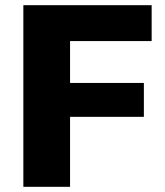

<svg xmlns="http://www.w3.org/2000/svg" viewBox="-20 -720 635 740"><path d="M70 0V-700H564.5V-561.7H250V-400.3H534.5V-269.7H250V0Z"/></svg>

Font: Golos Text
Style: Regular
Weight: 400
Designer: A.Korolkova, Vitaly Kuzmin
Foundry: ParaType Ltd
Version: Version 2.004